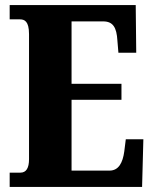

<svg xmlns="http://www.w3.org/2000/svg" viewBox="-20 -734 603 754"><path d="M18 0H538L543 -187H474L468 -139C462 -95 446 -64 410 -64H261V-342H457V-405H261V-650H385C424 -650 438 -626 441 -575L445 -527H515L513 -714H18V-658H58C76 -658 94 -651 94 -600V-109C94 -74 83 -56 60 -56H18Z"/></svg>

Font: Noto Serif Ethiopic ExtraCondensed Black
Style: Regular
Weight: 900
Width: 2
Designer: Monotype Design Team
Foundry: Monotype Imaging Inc.
Version: Version 2.102